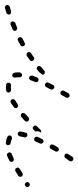

<svg xmlns="http://www.w3.org/2000/svg" viewBox="208 -515 318 780"><g transform="rotate(90 367.0 -125.0)"><path d="M29 8Q33 7 35 3Q37 0 36 -4Q35 -6 34 -8Q33 -9 31 -10Q29 -11 27 -11Q25 -12 24 -11Q16 -9 9 -7Q6 -6 5 -6Q1 -5 -1 -1Q-4 2 -3 6Q-2 10 2 12Q5 15 9 14Q11 13 15 12Q21 11 29 8ZM563 9Q566 6 567 2Q567 0 566 -2Q566 -4 565 -5Q564 -7 562 -8Q560 -9 558 -9Q548 -11 542 -14Q538 -16 534 -14Q530 -13 528 -9Q527 -7 527 -5Q527 -3 528 -1Q529 0 530 2Q531 3 533 4Q542 9 555 10Q559 11 563 9ZM344 9Q346 9 348 8Q350 7 351 5Q352 4 353 2Q353 0 353 -2Q352 -6 349 -9Q346 -11 342 -11Q337 -10 332 -10Q328 -10 324 -11Q322 -11 320 -10Q318 -10 316 -8Q315 -7 314 -5Q313 -3 313 -2Q312 3 315 6Q318 9 322 9Q327 10 332 10Q338 10 344 9ZM634 -9Q635 -13 634 -17Q633 -19 631 -20Q630 -21 628 -22Q626 -23 624 -22Q622 -22 620 -21Q611 -17 603 -14Q601 -13 599 -12Q598 -10 597 -8Q596 -7 596 -5Q596 -3 597 -1Q598 3 602 5Q606 7 610 5Q619 2 629 -4Q633 -5 634 -9ZM102 -23Q103 -26 102 -30Q101 -32 99 -33Q98 -35 96 -35Q94 -36 92 -36Q90 -36 88 -35Q79 -31 70 -28Q66 -26 65 -22Q63 -18 64 -15Q66 -11 70 -9Q74 -8 77 -9Q87 -13 96 -17Q100 -19 102 -23ZM416 -28Q417 -32 415 -35Q413 -37 412 -38Q410 -39 408 -40Q406 -40 404 -39Q402 -39 401 -38Q392 -32 384 -27Q381 -25 380 -21Q379 -17 381 -13Q382 -12 384 -11Q385 -9 387 -9Q389 -8 391 -9Q393 -9 395 -10Q403 -15 412 -22Q416 -24 416 -28ZM273 -23Q274 -21 275 -19Q276 -18 278 -17Q280 -16 282 -16Q284 -15 286 -16Q289 -17 291 -21Q293 -25 292 -29Q291 -32 291 -37Q291 -40 291 -45Q292 -49 289 -52Q287 -55 282 -56Q280 -56 279 -55Q277 -55 275 -53Q274 -52 273 -50Q272 -49 271 -47Q271 -41 271 -37Q271 -29 273 -23ZM695 -46Q696 -50 694 -54Q692 -56 691 -57Q689 -58 687 -58Q685 -59 683 -58Q681 -58 680 -57Q671 -51 663 -46Q659 -44 658 -40Q657 -36 660 -32Q661 -30 662 -29Q664 -28 666 -28Q668 -27 670 -28Q672 -28 673 -29Q682 -34 691 -40Q694 -42 695 -46ZM513 -42Q515 -39 519 -38Q521 -38 523 -38Q525 -39 527 -40Q528 -41 529 -43Q530 -44 531 -46Q532 -54 535 -65Q536 -69 534 -72Q532 -76 528 -77Q526 -78 524 -77Q522 -77 520 -76Q519 -75 517 -74Q516 -72 516 -70Q512 -59 511 -49Q510 -45 513 -42ZM165 -55Q166 -59 164 -62Q163 -64 162 -65Q160 -67 158 -67Q156 -68 154 -67Q152 -67 151 -66Q142 -61 133 -57Q131 -56 130 -54Q129 -53 128 -51Q128 -49 128 -47Q128 -45 129 -43Q131 -40 135 -38Q139 -37 142 -39Q151 -44 160 -49Q164 -51 165 -55ZM470 -70Q471 -72 471 -74Q471 -76 470 -78Q470 -80 468 -81Q465 -84 461 -84Q457 -84 454 -82Q446 -74 439 -68Q438 -67 437 -65Q436 -63 436 -61Q436 -59 436 -57Q437 -56 438 -54Q441 -51 445 -51Q449 -50 452 -53Q460 -59 468 -67Q469 -68 470 -70ZM735 -72Q737 -73 737 -75Q737 -77 737 -79Q736 -81 735 -83Q733 -86 729 -87Q725 -88 721 -85Q719 -84 718 -82Q717 -80 717 -78Q716 -77 717 -75Q717 -73 718 -71Q721 -68 725 -67Q729 -66 732 -69H733Q734 -70 735 -72ZM225 -93Q226 -97 223 -101Q222 -102 220 -103Q219 -105 217 -105Q215 -105 213 -105Q211 -104 209 -103Q201 -97 193 -92Q191 -91 190 -89Q189 -88 189 -86Q188 -84 189 -82Q189 -80 190 -78Q192 -75 196 -74Q200 -73 204 -75Q212 -81 221 -87Q224 -89 225 -93ZM284 -94Q284 -92 285 -90Q286 -88 287 -87Q289 -85 290 -85Q294 -83 298 -85Q302 -87 303 -91Q306 -100 310 -109Q312 -113 310 -117Q309 -121 305 -122Q303 -123 301 -123Q299 -123 297 -122Q295 -121 294 -120Q293 -119 292 -117Q288 -107 284 -98Q284 -96 284 -94ZM497 -99Q493 -99 490 -102Q487 -105 487 -109Q487 -113 490 -116L504 -130Q506 -133 509 -133Q512 -134 515 -133Q514 -130 513 -128Q510 -122 510 -116Q510 -112 511 -109L504 -102Q501 -99 497 -99ZM533 -111Q535 -107 539 -105Q540 -105 542 -105Q544 -105 546 -105Q548 -106 550 -107Q551 -109 552 -111Q556 -119 560 -129Q562 -132 560 -136Q559 -140 555 -142Q553 -143 551 -143Q549 -143 548 -142Q546 -142 544 -140Q543 -139 542 -137Q537 -128 533 -119Q532 -115 533 -111ZM254 -115Q250 -116 247 -119Q245 -122 245 -126Q246 -130 249 -133Q256 -139 264 -146Q265 -147 267 -148Q269 -149 271 -148Q273 -148 275 -147Q277 -147 278 -145Q279 -144 280 -142Q281 -140 280 -138Q279 -137 278 -135Q274 -131 271 -126Q266 -122 261 -118Q258 -115 254 -115ZM312 -159Q312 -157 312 -156Q313 -154 314 -152Q316 -151 317 -150Q321 -148 325 -149Q329 -151 331 -154Q335 -163 340 -172Q342 -176 340 -180Q339 -184 335 -186Q333 -187 331 -187Q330 -187 328 -186Q326 -186 324 -185Q323 -183 322 -181Q317 -172 313 -163Q312 -161 312 -159ZM564 -179Q563 -177 564 -175Q565 -173 566 -172Q567 -170 569 -169Q573 -167 576 -168Q580 -169 582 -173Q587 -182 592 -191Q593 -192 593 -194Q593 -196 593 -198Q592 -200 591 -202Q590 -203 588 -204Q585 -206 581 -205Q577 -204 575 -200Q570 -192 565 -183Q564 -181 564 -179ZM345 -219Q346 -215 349 -213Q351 -212 353 -211Q355 -211 357 -212Q359 -212 361 -213Q362 -215 363 -216L373 -234Q375 -238 374 -242Q373 -246 369 -248Q368 -249 366 -249Q364 -249 362 -248Q360 -248 358 -247Q357 -246 356 -244L346 -226Q344 -223 345 -219ZM601 -236Q602 -232 605 -229Q607 -228 609 -228Q611 -227 612 -228Q614 -228 616 -229Q618 -230 619 -232L631 -248Q633 -252 632 -256Q632 -260 628 -262Q627 -263 625 -264Q623 -264 621 -264Q619 -264 617 -263Q615 -262 614 -260L603 -243Q600 -240 601 -236Z"/></g></svg>

Font: FRB American Cursive Dashed Light
Style: Italic
Weight: 300
Italic angle: -25°
Version: Version 2.0;Modular Font Editor K font №1